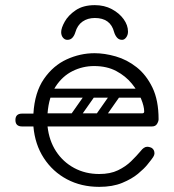

<svg xmlns="http://www.w3.org/2000/svg" viewBox="-20 -717 677 747"><path d="M366 10Q296 10 240.5 -19.5Q185 -49 150.5 -102Q116 -155 110 -225H66Q40 -225 40 -250Q40 -275 66 -275H110Q115 -358 151 -410Q187 -462 239.5 -486Q292 -510 348 -510Q387 -510 430.5 -497.5Q474 -485 511.5 -455.5Q549 -426 573 -376.5Q597 -327 597 -253Q597 -245 591 -235Q585 -225 571 -225H165Q171 -170 198 -128.5Q225 -87 268.5 -63.5Q312 -40 366 -40Q409 -40 439 -54.5Q469 -69 490 -89.5Q511 -110 527 -129Q533 -137 539.5 -141.5Q546 -146 553 -146Q557 -146 562.5 -144.5Q568 -143 571 -141Q581 -134 581 -120Q581 -114 576 -106Q571 -98 553 -76Q541 -61 517 -41Q493 -21 455.5 -5.5Q418 10 366 10ZM165 -276H533Q541 -276 541 -283Q541 -303 529 -332.5Q517 -362 493 -391.5Q469 -421 432.5 -440.5Q396 -460 346 -460Q302 -460 262.5 -440.5Q223 -421 196.5 -380.5Q170 -340 165 -276ZM451 -372H554V-337H451ZM345 -366Q358 -356 349 -343L283 -249Q274 -235 258 -246Q245 -256 254 -269L320 -363Q324 -368 331 -369.5Q338 -371 345 -366ZM443 -366Q456 -356 447 -343L381 -249Q372 -235 356 -246Q343 -256 352 -269L418 -363Q422 -368 429 -369.5Q436 -371 443 -366ZM147 -259Q147 -276 164 -276H496Q513 -276 513 -259Q513 -241 497 -241H165Q147 -241 147 -259ZM147 -355Q147 -372 164 -372H496Q513 -372 513 -355Q513 -337 497 -337H165Q147 -337 147 -355ZM349 -697Q386 -697 415 -681.5Q444 -666 461 -642.5Q478 -619 478 -594Q478 -581 471 -571.5Q464 -562 455 -562Q443 -562 435.5 -570.5Q428 -579 424 -592Q410 -647 349 -647Q321 -647 301 -633Q281 -619 273 -591Q269 -578 261.5 -570Q254 -562 242 -562Q232 -562 225 -570.5Q218 -579 218 -592Q218 -608 232 -633Q246 -658 275 -677.5Q304 -697 349 -697Z"/></svg>

Font: Agu Display Uzo
Style: Regular
Weight: 400
Designer: Oluwaseun Badejo
Version: Version 1.103